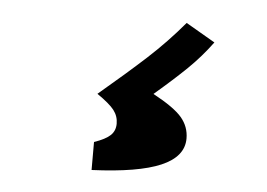

<svg xmlns="http://www.w3.org/2000/svg" viewBox="-38 -174 675 485"><g transform="rotate(5 300.0 68.5)"><path d="M442 164Q442 210 385 234.5Q328 259 210 264V193Q239 183 251 171.5Q263 160 263 142Q263 123 251.5 108Q240 93 208 71Q278 12 326 -32Q374 -76 417 -127L491 -84Q463 -46 430 -14Q397 18 349 59Q403 88 422.5 111Q442 134 442 164Z"/></g></svg>

Font: Inknut Antiqua Black
Style: Regular
Weight: 900
Designer: Claus Eggers Sørensen
Foundry: Claus Eggers Sørensen
Version: Version 1.003; ttfautohint (v1.8.2) -l 8 -r 50 -G 200 -x 14 